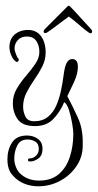

<svg xmlns="http://www.w3.org/2000/svg" viewBox="-20 -472 343 673"><path d="M114 181Q88 181 64.5 171.5Q41 162 25 143Q6 124 6 86Q6 53 22 28Q38 3 75 3Q96 3 112.5 14.5Q129 26 129 50Q129 73 114.5 83.5Q100 94 86 94Q78 94 78 89Q78 83 86 83Q96 83 106 74Q116 65 116 50Q116 32 104 24.5Q92 17 76 17Q51 17 40.5 38Q30 59 30 84Q30 99 36.5 115Q43 131 56 141Q81 161 117 161Q160 161 186.5 138Q213 115 225 77.5Q237 40 237 -3Q237 -15 233 -39Q229 -63 222 -85.5Q215 -108 205 -114Q191 -80 167 -55Q143 -30 103 -30Q59 -30 42 -54Q25 -78 25 -110Q25 -138 39 -161.5Q53 -185 71.5 -206.5Q90 -228 104 -248.5Q118 -269 118 -290Q118 -312 107.5 -328Q97 -344 74 -344Q54 -344 43 -332Q31 -319 31 -303Q31 -297 33 -290.5Q35 -284 38 -277L41 -271L43 -268Q46 -265 46 -263Q46 -259 43 -256.5Q40 -254 38 -255Q28 -260 20.5 -275.5Q13 -291 13 -309Q13 -320 17 -330.5Q21 -341 30 -350Q50 -367 78 -367Q108 -367 124 -345Q140 -323 140 -288Q140 -262 128 -238.5Q116 -215 100.5 -193Q85 -171 73 -147.5Q61 -124 61 -98Q61 -80 69 -63.5Q77 -47 100 -47Q129 -47 148 -62.5Q167 -78 177.5 -102.5Q188 -127 194 -155.5Q200 -184 203 -209Q205 -224 207.5 -234.5Q210 -245 214 -252Q221 -265 233 -265Q253 -265 253 -238Q253 -214 240 -185.5Q227 -157 216 -135Q237 -95 253.5 -58.5Q270 -22 270 25V38Q270 78 248 110.5Q226 143 190.5 162Q155 181 114 181ZM138 -356Q133 -356 133 -362Q133 -366 137 -370Q155 -388 179 -412Q203 -436 216 -449Q219 -452 221 -452Q223 -452 226 -449Q239 -436 260.5 -412Q282 -388 299 -370Q303 -366 303 -361Q303 -358 300 -356Q297 -354 291 -358Q279 -366 258.5 -384Q238 -402 221 -414Q205 -402 181 -384Q157 -366 145 -358Q142 -356 138 -356Z"/></svg>

Font: Puppies Play
Style: Regular
Weight: 400
Designer: Robert E. Leuschke
Foundry: Robert E. Leuschke
Version: Version 1.010; ttfautohint (v1.8.3)